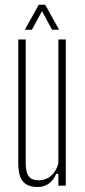

<svg xmlns="http://www.w3.org/2000/svg" viewBox="-20 -762 349 788"><path d="M134 5.5Q93.5 5.5 74.2 -17.2Q55 -40 55 -92V-600H85.5V-91Q85.5 -54 98.2 -38Q111 -22 139 -22Q167.5 -22 188.8 -39.8Q210 -57.5 219.5 -90.5V-600H250V0H219.5V-48.5H210.5Q200 -22.5 180.2 -8.5Q160.5 5.5 134 5.5ZM82 -640 139 -742.5H165.5L222.5 -640H193.5L152.5 -716.5L111 -640Z"/></svg>

Font: Big Shoulders Display Thin ExtraLight
Style: Regular
Weight: 250
Version: Version 2.002